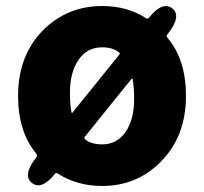

<svg xmlns="http://www.w3.org/2000/svg" viewBox="-20 -603 677 637"><path d="M163 -27Q118 29 86 4Q53 -22 102 -83Q105 -87 99 -95Q40 -167 40 -285Q40 -420 125 -505Q205 -583 319 -583Q402 -583 464 -543Q470 -539 475 -545Q519 -600 552 -575Q584 -549 534 -487Q531 -483 537 -476Q597 -404 597 -285Q597 -149 512 -65Q433 14 319 14Q236 14 172 -27Q166 -31 163 -27ZM319 -124Q368 -124 396.5 -165Q425 -206 425 -274Q425 -314 420 -340Q419 -345 416 -341L262 -150Q258 -145 262 -141Q282 -124 319 -124ZM217 -231Q218 -226 221 -230L376 -422Q379 -426 375 -429Q354 -446 319 -446Q269 -446 240.5 -404.5Q212 -363 212 -295Q212 -256 217 -231Z"/></svg>

Font: Resource Han Rounded KR Heavy
Style: Regular
Weight: 900
Designer: Cyano Hao (round all glyphs); Ryoko NISHIZUKA 西塚涼子 (kana, bopomofo & ideographs); Paul D. Hunt (Latin, Greek & Cyrillic)
Foundry: Cyano Hao
Version: 0.990